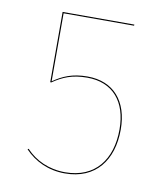

<svg xmlns="http://www.w3.org/2000/svg" viewBox="-66 -573 552 637"><g transform="rotate(10 210.5 -254.0)"><path d="M336 -517.2H94.3V-280.4H97.8C130.9 -303.1 162.4 -316.7 213.1 -316.7C298.9 -316.7 347.9 -259.8 347.9 -166.1C347.9 -64.9 295.9 5.2 194.3 5.2C139.9 5.2 93.7 -16.5 62.1 -50.5L58.9 -48.2C92.4 -13.1 138.4 9.1 194.2 9.1C298.2 9.1 352 -63.1 352 -166.1C352 -261.4 301.6 -320.6 213.1 -320.6C161.6 -320.6 129.6 -305.7 98.3 -284.3V-513.4H335.6Z"/></g></svg>

Font: Fira Sans Four
Style: Regular
Weight: 100
Designer: Carrois Corporate & Edenspiekermann AG
Foundry: Carrois Corporate GbR & Edenspiekermann AG
Version: Version 4.203;PS 004.203;hotconv 1.0.88;makeotf.lib2.5.64775